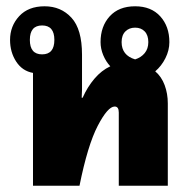

<svg xmlns="http://www.w3.org/2000/svg" viewBox="-20 -591 603 611"><path d="M241 -306Q241 -294 240 -280H243Q258 -314 280.5 -340.5Q303 -367 331 -380Q317 -395 308.5 -415.5Q300 -436 300 -457Q300 -507 329 -539Q358 -571 410 -571Q461 -571 490 -539Q519 -507 519 -457Q519 -431 506.5 -406Q494 -381 474 -364Q494 -347 504 -320Q514 -293 514 -262V0H358V-233Q358 -252 345 -252Q323 -252 291 -190.5Q259 -129 233 0H85V-359Q51 -365 31.5 -395Q12 -425 12 -464Q12 -508 41 -539.5Q70 -571 122 -571Q174 -571 207.5 -534.5Q241 -498 241 -417ZM114 -418Q153 -418 153 -464Q153 -510 114 -510Q75 -510 75 -464Q75 -418 114 -418ZM367 -457Q367 -415 410 -402Q429 -408 440.5 -422Q452 -436 452 -457Q452 -479 440.5 -491Q429 -503 410 -503Q391 -503 379 -491Q367 -479 367 -457Z"/></svg>

Font: Noto Sans Thai Looped ExtraCondensed Black
Style: Regular
Weight: 900
Width: 2
Designer: Sasikarn Vongin, Ben Mitchell
Foundry: The Fontpad Ltd
Version: Version 1.001; ttfautohint (v1.8.4.7-5d5b)